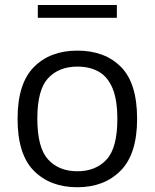

<svg xmlns="http://www.w3.org/2000/svg" viewBox="-20 -758 634 787"><path d="M297 9.5Q186 9.5 119 -57.8Q52 -125 52 -271Q52 -415.5 118.8 -483Q185.5 -550.5 297 -550.5Q409.5 -550.5 475.8 -483.8Q542 -417 542 -271Q542 -127 474.8 -58.8Q407.5 9.5 297 9.5ZM297 -56Q372.5 -56 416.8 -104Q461 -152 461 -270Q461 -349.5 441 -396.8Q421 -444 384.2 -464.5Q347.5 -485 297 -485Q221.5 -485 177.2 -437.5Q133 -390 133 -272Q133 -152.5 177.2 -104.2Q221.5 -56 297 -56ZM135 -685V-737.5H459V-685Z"/></svg>

Font: Encode Sans Semi Expanded
Style: Regular
Weight: 400
Width: 6
Designer: Multiple Designers
Foundry: Impallari Type
Version: Version 3.000; ttfautohint (v1.8.3) -l 8 -r 50 -G 200 -x 14 